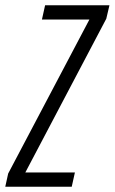

<svg xmlns="http://www.w3.org/2000/svg" viewBox="-56 -708 435 728"><path d="M-36 0 -25 -50 283 -634H103L115 -688H359L347 -637L40 -54H228L216 0Z"/></svg>

Font: Saira UltraCondensed
Style: Italic
Weight: 400
Width: 1
Italic angle: -12°
Designer: Hector Gatti with collaboration of the Omnibus-Type team
Foundry: Omnibus-Type
Version: Version 1.101